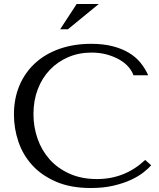

<svg xmlns="http://www.w3.org/2000/svg" viewBox="-20 -932 799 964"><path d="M709 -129Q607 -33 467 -33Q389 -33 329 -60Q269 -87 229 -132Q189 -177 168.5 -236Q148 -295 148 -359Q148 -427 169.5 -483.5Q191 -540 230 -581Q269 -622 322.5 -645Q376 -668 439 -668Q482 -668 517.5 -658Q553 -648 580.5 -632Q608 -616 625.5 -595.5Q643 -575 650 -554H724Q709 -588 685.5 -617Q662 -646 627 -667Q592 -688 545 -700Q498 -712 438 -712Q351 -712 279.5 -687Q208 -662 157 -615.5Q106 -569 78 -503.5Q50 -438 50 -357Q50 -287 72.5 -220.5Q95 -154 142 -102.5Q189 -51 262 -19.5Q335 12 436 12Q500 12 550.5 0Q601 -12 638.5 -29.5Q676 -47 701 -67Q726 -87 739 -102ZM365 -912H476L321 -785H282Z"/></svg>

Font: Tenor Sans
Style: Regular
Weight: 400
Designer: Denis Masharov
Foundry: Denis Masharov
Version: Version 1.1